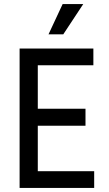

<svg xmlns="http://www.w3.org/2000/svg" viewBox="-20 -930 540 950"><path d="M77 0V-690H442V-607H167V-392H403V-308H167V-83H446V0ZM220 -760 290 -910H392L293 -760Z"/></svg>

Font: Radio Canada Condensed
Style: Regular
Weight: 400
Width: 3
Designer: Charles Daoud, Etienne Aubert Bonn, Alexandre Saumier Demers, Jacques Le Bailly
Foundry: Radio-Canada
Version: Version 2.104; ttfautohint (v1.8.4.7-5d5b);gftools[0.9.28.de